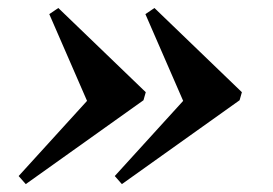

<svg xmlns="http://www.w3.org/2000/svg" viewBox="-20 -449 682 480"><path d="M44.4 11.3 26.6 -8.9 197.6 -196.8 103.2 -413.7 125.8 -429 344.4 -218.5 338.7 -198.4ZM284.7 11.3 266.9 -8.9 437.9 -196.8 343.5 -413.7 366.1 -429 584.7 -218.5 579 -198.4Z"/></svg>

Font: Playfair 5pt SemiExpanded Light ExtraBold
Style: Italic
Weight: 800
Italic angle: -15.6°
Version: Version 2.001;gftools[0.9.30]